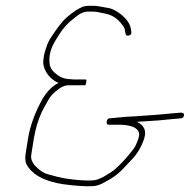

<svg xmlns="http://www.w3.org/2000/svg" viewBox="-20 -646 664 662"><path d="M424.4 -523.5C431 -525.2 433.8 -529.3 432.9 -536L431.3 -545C429.3 -562.5 417.9 -579.7 397 -596.5C390.8 -601.5 383.7 -606.2 375.7 -610.5C367.7 -614.8 359.3 -617.7 350.5 -619C341.8 -620.3 333.2 -621.8 324.8 -623.5C316.3 -625.2 309.1 -626 303.1 -626H286.1C279.5 -626 272.7 -625 265.7 -623C249 -616.1 230 -603.4 208.7 -585C196.9 -574.8 180.1 -553.5 158.4 -521.1C149.5 -507.9 143.1 -494.7 139.3 -481.5C137.8 -476.5 136.2 -471.5 134.4 -466.5C132.6 -461.5 130.9 -452.2 129.4 -438.6C127.9 -425 131.1 -411.5 139 -398C149.4 -380.5 163.7 -367.8 182 -360C178.4 -358 175.1 -356.3 172.2 -355C155 -343.5 140.2 -327.5 127.6 -307C100.6 -258.7 83.5 -211.7 76.3 -166L67.7 -112C66.8 -106 66.8 -98.7 67.9 -90.1C68.9 -81.4 75.1 -71.1 86.3 -59C102 -42.2 124.6 -29.4 154 -20.7C170.4 -15.9 184.6 -12.6 196.7 -11C242.9 -4.7 278.3 -2.5 302.9 -4.4C315.1 -5.4 328.5 -10.2 343 -19C366.5 -31 385.3 -44.3 399.3 -59L416.1 -76.5C420.9 -81.5 425.7 -86.7 430.6 -92C452.9 -114 468.8 -140.7 478.2 -172C484.9 -196.8 476.1 -214.8 451.8 -226C461.2 -226.7 476.9 -227.7 498.9 -229C520.9 -230.3 535.9 -231.4 543.8 -232.5C551.3 -233.5 560.1 -234.3 570.2 -235C580.3 -235.7 591.5 -236.7 603.7 -238C610.5 -238.7 614 -242.3 614.4 -249C614.8 -255.7 610.3 -258.5 600.8 -257.5C591.3 -256.5 581.7 -255.7 571.9 -255C562.1 -254.3 553.3 -253.5 545.5 -252.5C537.7 -251.5 528 -250.7 516.6 -250C505.2 -249.3 493.4 -248.5 481.2 -247.5C469 -246.5 457.2 -245.7 445.8 -245L410.5 -243C398.3 -241.7 387.8 -240.7 379 -240C370.2 -239.3 362.8 -238.7 356.7 -238C351.1 -236.7 348.2 -232.7 347.8 -226C347.4 -219.3 349.5 -216 354.2 -216H388.2C432.6 -216 456.5 -205.7 459.8 -185.1C460.9 -177.9 456.8 -164.1 447.4 -143.9C443.9 -136.4 433.3 -122.4 415.4 -101.8C402.5 -86.9 387.8 -72.3 371.2 -58C366 -54.7 360.4 -51 354.4 -47C348.5 -43 342.4 -39.3 336.2 -36C330 -32.7 322.2 -29.4 312.8 -26.2C303.4 -23 282 -22.7 248.5 -25.4C237 -26.3 221.2 -28.3 201.3 -31.3C191 -32.9 171.7 -37.7 143.3 -45.6C130 -49.3 116.4 -58.5 102.6 -73C90.6 -85.6 85.6 -98.6 87.7 -112L96.3 -166C101.6 -199.3 110.6 -230.2 123.4 -258.5C126 -264.2 129.4 -270.7 133.5 -278C137.7 -285.3 141.6 -292.3 145.4 -299C152.7 -314 166.2 -328.1 185.8 -341.5C196.1 -348.5 206.1 -352 215.8 -352H272.8C274.8 -352 276.3 -355.3 277.3 -362C278.4 -368.7 277.9 -372 275.9 -372H237.9C233.3 -372 228.6 -372.3 224.1 -373C203.4 -373 185.8 -379.7 171.2 -393C158.3 -403.2 151.5 -415.2 150.9 -429C148 -454.4 155 -480.5 171.9 -507.5C175 -512.5 180.2 -520.8 187.5 -532.3C194.7 -543.8 205.7 -556.7 220.4 -571C227.3 -576.3 233 -581 237.7 -585C253.9 -599 269 -606 283 -606H300C309.1 -606 323.4 -603.7 342.9 -599C368.6 -594.6 390.2 -578.9 407.4 -552C409 -549.6 410.8 -542.3 412.9 -530C414 -524 417.8 -521.8 424.4 -523.5Z"/></svg>

Font: Proton
Style: RgIt
Weight: 500
Version: Version 1.017